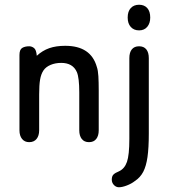

<svg xmlns="http://www.w3.org/2000/svg" viewBox="-20 -590 715 809"><path d="M135 -355Q133 -380 123.5 -387.5Q114 -395 103 -395Q85 -395 73.5 -388Q62 -381 62 -358V-41Q62 -18 73 -4.5Q84 9 103 9Q123 9 134 -4.5Q145 -18 145 -41V-192Q145 -232 149 -255Q153 -278 163 -293Q173 -308 193 -316.5Q213 -325 238 -325Q287 -325 304 -286Q309 -274 311.5 -252.5Q314 -231 314 -201V-41Q314 -18 324.5 -4.5Q335 9 355 9Q375 9 385.5 -4.5Q396 -18 396 -41V-208Q396 -244 394.5 -269Q393 -294 388 -308Q363 -397 255 -397Q216 -397 187.5 -387Q159 -377 135 -355ZM607 -28V-345Q607 -369 596.5 -382Q586 -395 566 -395Q546 -395 535.5 -382Q525 -369 525 -345V-5Q525 63 515 92Q505 121 481 132Q466 138 458.5 145Q451 152 451 167Q451 180 460 189.5Q469 199 481 199Q495 199 514.5 191.5Q534 184 548 173Q571 158 583.5 134Q596 110 601.5 71.5Q607 33 607 -28ZM566 -570Q544 -570 531 -556Q518 -542 518 -516Q518 -491 531 -476.5Q544 -462 566 -462Q588 -462 600.5 -477Q613 -492 613 -516Q613 -542 600.5 -556Q588 -570 566 -570Z"/></svg>

Font: Beiruti Medium
Style: Regular
Weight: 500
Designer: Arlette Boutros
Foundry: Boutros
Version: Version 1.41